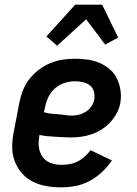

<svg xmlns="http://www.w3.org/2000/svg" viewBox="-20 -795 590 827"><path d="M244 12Q211 12 179.5 6.5Q148 1 120.5 -13Q93 -27 73 -50.5Q53 -74 42.5 -103Q32 -132 32.5 -165Q33 -198 40 -231L63 -351Q68 -378 78 -404Q88 -430 105.5 -453Q123 -476 146.5 -494Q170 -512 196.5 -523Q223 -534 249.5 -538Q276 -542 303 -542Q331 -542 358.5 -538Q386 -534 410 -523.5Q434 -513 453.5 -496Q473 -479 484 -456Q495 -433 499 -406Q503 -379 498 -350Q494 -328 482.5 -307Q471 -286 454.5 -268Q438 -250 417 -237Q396 -224 374 -216.5Q352 -209 329.5 -206Q307 -203 285 -203Q268 -203 251.5 -204Q235 -205 217.5 -206Q200 -207 183.5 -208.5Q167 -210 150 -214V-213Q147 -196 146.5 -179.5Q146 -163 150 -148Q154 -133 162.5 -120.5Q171 -108 184 -100Q197 -92 212.5 -88.5Q228 -85 244 -85Q261 -85 279 -88Q297 -91 313.5 -99Q330 -107 344 -119.5Q358 -132 370 -148L462 -104Q444 -77 419.5 -54Q395 -31 366 -15.5Q337 0 305.5 6Q274 12 244 12ZM290 -297Q305 -297 320.5 -301Q336 -305 350 -314Q364 -323 373.5 -337Q383 -351 386 -366Q389 -384 384.5 -400.5Q380 -417 367.5 -427Q355 -437 338 -441Q321 -445 303 -445Q281 -445 258.5 -438Q236 -431 217.5 -415Q199 -399 188.5 -377Q178 -355 174 -333L169 -312Q184 -307 199 -305.5Q214 -304 229.5 -303Q245 -302 259.5 -299.5Q274 -297 290 -297ZM226 -598 180 -638 304 -775H420L489 -633L433 -603L351 -712Z"/></svg>

Font: Lode Term
Style: Bold Italic
Weight: 700
Italic angle: -11°
Monospace: yes
Designer: Belleve Invis
Foundry: Belleve Invis
Version: Version 29.2.0